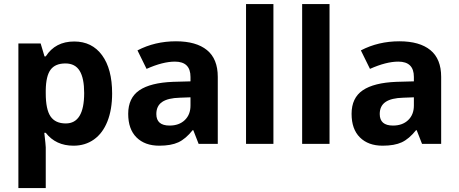

<svg xmlns="http://www.w3.org/2000/svg" viewBox="-20 -726 2316 969"><path d="M351.1 9.3Q261.7 9.3 210.9 -55.7H203.6Q210.9 7.8 210.9 17.6V223.1H72.8V-506.8H185.1L204.6 -441.4H210.9Q259.3 -516.6 354.5 -516.6Q444.3 -516.6 495.1 -447.3Q545.9 -377.9 545.9 -254.4Q545.9 -173.3 522.2 -113.5Q498.5 -53.7 454.3 -22.2Q410.2 9.3 351.1 9.3ZM310.1 -405.8Q258.8 -405.8 235.4 -374.3Q211.9 -342.8 210.9 -270.5V-255.4Q210.9 -173.8 235.1 -138.4Q259.3 -103 312 -103Q404.8 -103 404.8 -256.3Q404.8 -331.1 382.1 -368.4Q359.4 -405.8 310.1 -405.8Z M982.4 0 955.6 -68.8H952.1Q917 -24.9 880.1 -7.8Q843.3 9.3 783.7 9.3Q710.9 9.3 668.9 -32.5Q627 -74.2 627 -151.4Q627 -231.9 683.3 -270.3Q739.7 -308.6 853.5 -313L941.4 -315.4V-337.9Q941.4 -415 862.8 -415Q801.8 -415 719.7 -378.4L673.8 -471.7Q761.7 -517.6 868.2 -517.6Q970.2 -517.6 1024.7 -473.1Q1079.1 -428.7 1079.1 -337.9V0ZM941.4 -234.9 888.2 -232.9Q827.6 -231.4 798.3 -211.4Q769 -191.4 769 -150.4Q769 -92.3 835.9 -92.3Q883.8 -92.3 912.6 -119.9Q941.4 -147.5 941.4 -193.4Z M1359.9 0H1221.7V-705.6H1359.9Z M1643.1 0H1504.9V-705.6H1643.1Z M2109.9 0 2083 -68.8H2079.6Q2044.4 -24.9 2007.6 -7.8Q1970.7 9.3 1911.1 9.3Q1838.4 9.3 1796.4 -32.5Q1754.4 -74.2 1754.4 -151.4Q1754.4 -231.9 1810.8 -270.3Q1867.2 -308.6 1981 -313L2068.8 -315.4V-337.9Q2068.8 -415 1990.2 -415Q1929.2 -415 1847.2 -378.4L1801.3 -471.7Q1889.2 -517.6 1995.6 -517.6Q2097.7 -517.6 2152.1 -473.1Q2206.5 -428.7 2206.5 -337.9V0ZM2068.8 -234.9 2015.6 -232.9Q1955.1 -231.4 1925.8 -211.4Q1896.5 -191.4 1896.5 -150.4Q1896.5 -92.3 1963.4 -92.3Q2011.2 -92.3 2040 -119.9Q2068.8 -147.5 2068.8 -193.4Z"/></svg>

Font: Bpm'online Open Sans
Style: Bold
Weight: 700
Foundry: Ascender Corporation
Version: Version 1.10